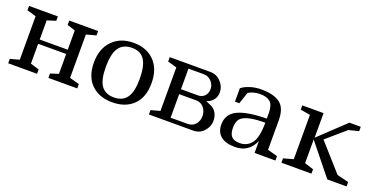

<svg xmlns="http://www.w3.org/2000/svg" viewBox="-23 -1005 2976 1526"><g transform="rotate(20 1464.5 -242.5)"><path d="M379 0V-37L447 -59V-227H210V-59L283 -37V0H39V-37L116 -58V-426L39 -448V-485H283V-448L210 -425V-263H447V-426L379 -448V-485H623V-448L541 -426V-59L623 -37V0Z M1064 -239Q1064 -347 1031 -399.5Q998 -452 923.5 -452Q849 -452 813.5 -401.5Q778 -351 778 -240Q778 -129 813 -80.5Q848 -32 920.5 -32Q993 -32 1028.5 -81.5Q1064 -131 1064 -239ZM677 -239Q677 -357 744 -425.5Q811 -494 921.5 -494Q1032 -494 1098 -427Q1164 -360 1164 -240Q1164 -120 1098 -55.5Q1032 9 920.5 9Q809 9 743 -56Q677 -121 677 -239Z M1229 0V-37L1306 -58V-426L1229 -448V-485H1572Q1626 -485 1662.5 -445.5Q1699 -406 1699 -359Q1699 -293 1640 -263L1621 -256L1651 -243Q1690 -229 1709.5 -199Q1729 -169 1729 -124.5Q1729 -80 1694 -40Q1659 0 1602 0ZM1543 -234H1400V-35H1543Q1586 -35 1610 -64Q1634 -93 1634 -133Q1634 -173 1609.5 -203.5Q1585 -234 1543 -234ZM1400 -450V-276H1550Q1585 -280 1603 -302.5Q1621 -325 1621 -358.5Q1621 -392 1595 -421Q1569 -450 1529 -450Z M2299 0H2123V-101Q2076 9 1958 9Q1879 9 1838 -25.5Q1797 -60 1797 -122Q1797 -210 1874.5 -248.5Q1952 -287 2121 -290V-333Q2121 -404 2092 -429.5Q2063 -455 2006 -455Q1949 -455 1907 -429L1874 -330H1837V-443Q1862 -464 1906 -478.5Q1950 -493 2002 -493Q2108 -493 2161.5 -452.5Q2215 -412 2215 -309V-60L2299 -37ZM1984 -33Q2048 -33 2084.5 -82.5Q2121 -132 2121 -255Q1949 -255 1911 -202Q1893 -177 1893 -128Q1893 -79 1914.5 -56Q1936 -33 1984 -33Z M2350 -485H2530V-277L2749 -484H2845V-447L2761 -426L2601 -288L2803 -61L2901 -37V0H2738L2528 -261V-61L2604 -37V0H2350V-37L2433 -60V-435L2350 -449Z"/></g></svg>

Font: Ledger
Style: Regular
Weight: 400
Designer: Denis Masharov
Foundry: Denis Masharov
Version: 1.001